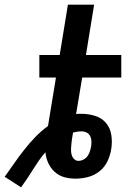

<svg xmlns="http://www.w3.org/2000/svg" viewBox="-76 -755 596 820"><path d="M-56 0Q-35 -29 -15 -58Q5 -87 27.5 -115.5Q50 -144 74.5 -169.5Q99 -195 129 -217L163 -424H92V-520H179L214 -735H326L291 -520H442V-424H275L249 -268Q255 -269 260.5 -269Q266 -269 271 -269Q302 -269 330.5 -260Q359 -251 377 -229.5Q395 -208 399.5 -178Q404 -148 399 -118Q395 -92 383 -66.5Q371 -41 349 -23.5Q327 -6 300 1Q273 8 247 8Q221 8 198 1.5Q175 -5 157.5 -21Q140 -37 130 -59Q120 -81 118 -105Q103 -88 90 -69Q77 -50 65 -31Q53 -12 40.5 7Q28 26 14 45ZM259 -68Q270 -68 280.5 -73.5Q291 -79 297.5 -88Q304 -97 307.5 -107.5Q311 -118 313 -129Q315 -141 314.5 -152.5Q314 -164 309 -174Q304 -184 294 -189Q284 -194 272 -194Q263 -194 254 -192.5Q245 -191 236 -189L231 -159Q230 -150 229 -141Q228 -132 227.5 -122.5Q227 -113 228 -104Q229 -95 232.5 -87Q236 -79 243 -73.5Q250 -68 259 -68Z"/></svg>

Font: Iosevka Custom
Style: Bold Italic
Weight: 700
Italic angle: -9°
Designer: Belleve Invis
Foundry: Belleve Invis
Version: Version 30.3.1; ttfautohint (v1.8.3)